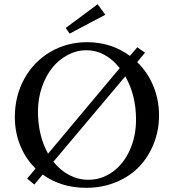

<svg xmlns="http://www.w3.org/2000/svg" viewBox="-20 -876 823 909"><path d="M309.6 -716.8 291 -743.7 442.4 -856 478.5 -806.2ZM142.6 -2.4 108.4 -30.3 148.4 -78.1Q101.6 -124 75.9 -186.8Q50.3 -249.5 50.3 -322.3Q50.3 -421.9 95.2 -503.2Q140.1 -584.5 218.5 -630.4Q296.9 -676.3 392.6 -676.3Q506.3 -676.3 595.2 -611.3L629.9 -652.3L666.5 -626.5L629.4 -582Q678.7 -534.7 705.8 -469.2Q732.9 -403.8 732.9 -329.6Q732.9 -259.8 708.5 -197.3Q684.1 -134.8 640.1 -88.1Q596.2 -41.5 530.8 -14.2Q465.3 13.2 388.2 13.2Q269 13.2 182.1 -49.8ZM159.7 -348.1Q159.7 -234.9 207.5 -148.4L546.9 -553.7Q479 -638.2 388.2 -638.2Q343.3 -638.2 301.3 -616.2Q259.3 -594.2 228.3 -556.2Q197.3 -518.1 178.5 -463.6Q159.7 -409.2 159.7 -348.1ZM398.4 -24.9Q460.9 -24.9 512.7 -62Q564.5 -99.1 594.2 -164.6Q624 -230 624 -310.1Q624 -425.8 573.2 -514.6L232.9 -110.4Q265.1 -69.8 307.6 -47.4Q350.1 -24.9 398.4 -24.9Z"/></svg>

Font: Elstob 8pt
Style: Regular
Weight: 400
Designer: Peter S. Baker
Version: Version 1.015